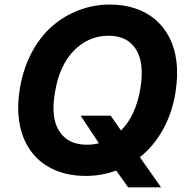

<svg xmlns="http://www.w3.org/2000/svg" viewBox="-20 -757 828 837"><path d="M745 -353.7Q729.8 -262.1 689.6 -190.7Q649.5 -119.3 589.8 -71.7L682.2 59.7H538.7L486.5 -13.5Q423.7 9.9 353 9.9Q278.8 9.9 219.1 -15.8Q159.4 -41.5 120.6 -90.4Q81.7 -139.2 66.8 -210.2Q51.8 -281.2 66.8 -371.8Q81 -457.4 117.7 -527Q154.5 -596.6 206.7 -642.2Q258.9 -687.9 323.7 -712.5Q388.5 -737.2 459.9 -737.2Q518.8 -737.2 569.1 -720.5Q619.3 -703.8 657 -671.9Q694.6 -639.9 718.6 -593.2Q742.5 -546.5 749.5 -486.5Q756.4 -426.5 745 -353.7ZM331.7 -252.8H462.4L507.5 -188.2Q572.4 -253.2 592 -371.8Q610.1 -482.2 572.8 -541.7Q535.5 -601.2 453.8 -601.2Q365.1 -601.2 301.7 -535.9Q238.3 -470.5 219.5 -353.7Q200.3 -243.6 238.5 -184.8Q276.6 -126.1 358.7 -126.1Q386.4 -126.1 411.2 -132.5Z"/></svg>

Font: Karasuma Gothic
Style: Bold Italic
Weight: 700
Italic angle: 9.39998°
Designer: Rasmus Andersson / Ryoko Nishizuka
Foundry: Genbu
Version: Version 1.00